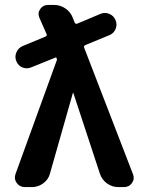

<svg xmlns="http://www.w3.org/2000/svg" viewBox="-20 -760 585 780"><path d="M43 -53 211 -516Q212 -518 210 -524Q208 -528 205 -526L106 -486Q88 -479 71 -486Q54 -493 46.5 -511Q39 -529 46.5 -547Q54 -565 72 -573L164 -611Q173 -615 169 -622L140 -688Q132 -707 143.5 -723.5Q155 -740 175 -740H199Q225 -740 246 -725.5Q267 -711 276 -687L283 -669Q287 -661 294 -664L389 -704Q407 -711 424.5 -703.5Q442 -696 449.5 -678Q457 -660 449.5 -642Q442 -624 424 -617L327 -577Q319 -573 322 -566L520 -53Q528 -34 516.5 -17Q505 0 484 0H460Q435 0 414.5 -15Q394 -30 386 -54L278 -382Q278 -383 277 -383Q276 -383 276 -382L183 -55Q177 -31 156 -15.5Q135 0 110 0H81Q60 0 48 -16.5Q36 -33 43 -53Z"/></svg>

Font: Rounded Mplus 1c Bold
Style: Bold
Weight: 700
Version: Version 1.059.20150529